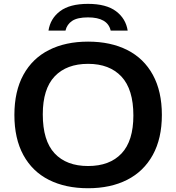

<svg xmlns="http://www.w3.org/2000/svg" viewBox="-20 -965 912 994"><path d="M54.5 -370Q54.5 -492.5 101.2 -577.8Q148 -663 233.8 -706.2Q319.5 -749.5 436 -749.5Q553 -749.5 639 -706Q725 -662.5 771.5 -577.2Q818 -492 818 -370Q818 -248 771 -162.8Q724 -77.5 638.2 -34Q552.5 9.5 436 9.5Q319 9.5 233.2 -33.8Q147.5 -77 101 -162.2Q54.5 -247.5 54.5 -370ZM670.5 -367Q670.5 -502.5 608.8 -568.5Q547 -634.5 436 -634.5Q325 -634.5 263.2 -569.8Q201.5 -505 201.5 -373Q201.5 -236.5 262.8 -171Q324 -105.5 436 -105.5Q548 -105.5 609.2 -170.5Q670.5 -235.5 670.5 -367ZM435.5 -945Q530 -945 580.8 -906.8Q631.5 -868.5 641 -806.5H553Q537.5 -875 435.5 -875Q381 -875 353.8 -857Q326.5 -839 319 -806.5H231Q240.5 -869 290.8 -907Q341 -945 435.5 -945Z"/></svg>

Font: Encode Sans Expanded SemiBold
Style: Regular
Weight: 600
Width: 7
Designer: Multiple Designers
Foundry: Impallari Type
Version: Version 2.000